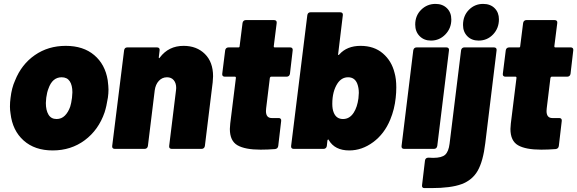

<svg xmlns="http://www.w3.org/2000/svg" viewBox="-20 -763 2958 984"><path d="M34 -181Q31 -199 31 -217Q31 -239 34 -261Q40 -313 57 -350Q90 -433 158.5 -480.5Q227 -528 317 -528Q407 -528 463 -480.5Q519 -433 532 -352Q536 -320 536 -304Q536 -284 533 -263Q526 -218 516 -187Q485 -97 414.5 -44.5Q344 8 250 8Q158 8 101 -43Q44 -94 34 -181ZM340 -217Q345 -232 349 -262Q351 -282 351 -290Q351 -326 337.5 -346.5Q324 -367 296 -367Q248 -367 228 -308Q221 -291 217 -262Q215 -244 215 -235Q215 -198 228.5 -175.5Q242 -153 270 -153Q295 -153 312.5 -170.5Q330 -188 340 -217Z M1072 -372Q1072 -363 1070 -341L1030 -15Q1029 -8 1024.5 -4Q1020 0 1013 0H860Q853 0 849.5 -4Q846 -8 847 -15L882 -300Q883 -304 883 -312Q883 -337 870.5 -352Q858 -367 836 -367Q811 -367 794 -348.5Q777 -330 773 -300L738 -15Q737 -8 732.5 -4Q728 0 721 0H568Q561 0 557.5 -4Q554 -8 555 -15L616 -505Q617 -512 621 -516Q625 -520 632 -520H785Q792 -520 795.5 -516Q799 -512 798 -505L794 -471Q793 -466 795 -465Q797 -464 799 -468Q844 -528 921 -528Q988 -528 1030 -486.5Q1072 -445 1072 -372Z M1449 -370H1370Q1365 -370 1363 -364L1344 -208Q1343 -203 1343 -194Q1343 -158 1373 -158H1409Q1415 -158 1418.5 -154Q1422 -150 1421 -143L1406 -15Q1404 -1 1390 1Q1351 4 1316 4Q1236 4 1197 -18.5Q1158 -41 1158 -102Q1158 -110 1160 -130L1189 -364Q1189 -370 1184 -370H1132Q1125 -370 1121.5 -374Q1118 -378 1119 -385L1134 -505Q1135 -512 1139.5 -516Q1144 -520 1151 -520H1202Q1208 -520 1208 -526L1223 -645Q1224 -652 1228.5 -656Q1233 -660 1239 -660H1385Q1392 -660 1395.5 -656Q1399 -652 1398 -645L1383 -526Q1383 -520 1388 -520H1468Q1474 -520 1477.5 -516Q1481 -512 1480 -505L1466 -385Q1465 -378 1460.5 -374Q1456 -370 1449 -370Z M2011 -315Q2011 -289 2008 -262Q2002 -203 1980 -150Q1950 -77 1892.5 -34.5Q1835 8 1770 8Q1696 8 1665 -45Q1664 -49 1661.5 -48Q1659 -47 1658 -43L1655 -15Q1654 -8 1649.5 -4Q1645 0 1638 0H1485Q1478 0 1474.5 -4Q1471 -8 1472 -15L1555 -685Q1556 -692 1560 -696Q1564 -700 1571 -700H1724Q1731 -700 1734.5 -696Q1738 -692 1737 -685L1713 -486Q1712 -482 1714 -481Q1716 -480 1719 -484Q1758 -528 1828 -528Q1897 -528 1942 -489.5Q1987 -451 2002 -390Q2011 -359 2011 -315ZM1817 -259Q1819 -279 1819 -287Q1819 -313 1811 -334Q1798 -367 1764 -367Q1731 -367 1710 -336Q1683 -295 1683 -231Q1683 -204 1690 -187Q1703 -153 1738 -153Q1772 -153 1793 -186Q1811 -214 1817 -259Z M2108 -637Q2108 -683 2138.5 -713Q2169 -743 2212 -743Q2248 -743 2270.5 -721Q2293 -699 2293 -663Q2293 -618 2262.5 -586.5Q2232 -555 2189 -555Q2153 -555 2130.5 -578Q2108 -601 2108 -637ZM2353 -635Q2353 -682 2383 -712.5Q2413 -743 2456 -743Q2493 -743 2515 -721Q2537 -699 2537 -664Q2537 -618 2507 -586.5Q2477 -555 2433 -555Q2397 -555 2375 -577.5Q2353 -600 2353 -635ZM2038 -15 2098 -505Q2101 -520 2115 -520H2268Q2275 -520 2278.5 -516Q2282 -512 2281 -505L2221 -15Q2218 0 2204 0H2051Q2044 0 2040.5 -4Q2037 -8 2038 -15ZM2143 186 2158 60Q2160 45 2176 45Q2185 46 2200 46Q2244 46 2261.5 30Q2279 14 2284 -26L2343 -505Q2344 -512 2348.5 -516Q2353 -520 2359 -520H2512Q2519 -520 2522.5 -516Q2526 -512 2525 -505L2467 -29Q2456 63 2428.5 111.5Q2401 160 2346 180.5Q2291 201 2190 201H2155Q2148 201 2145 197Q2142 193 2143 186Z M2887 -370H2808Q2803 -370 2801 -364L2782 -208Q2781 -203 2781 -194Q2781 -158 2811 -158H2847Q2853 -158 2856.5 -154Q2860 -150 2859 -143L2844 -15Q2842 -1 2828 1Q2789 4 2754 4Q2674 4 2635 -18.5Q2596 -41 2596 -102Q2596 -110 2598 -130L2627 -364Q2627 -370 2622 -370H2570Q2563 -370 2559.5 -374Q2556 -378 2557 -385L2572 -505Q2573 -512 2577.5 -516Q2582 -520 2589 -520H2640Q2646 -520 2646 -526L2661 -645Q2662 -652 2666.5 -656Q2671 -660 2677 -660H2823Q2830 -660 2833.5 -656Q2837 -652 2836 -645L2821 -526Q2821 -520 2826 -520H2906Q2912 -520 2915.5 -516Q2919 -512 2918 -505L2904 -385Q2903 -378 2898.5 -374Q2894 -370 2887 -370Z"/></svg>

Font: Barlow Black
Style: Italic
Weight: 900
Italic angle: -7°
Designer: Jeremy Tribby
Foundry: Tribby Type
Version: Version 1.408